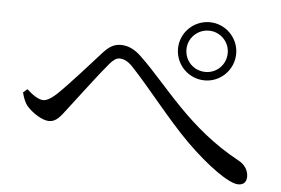

<svg xmlns="http://www.w3.org/2000/svg" viewBox="-47 -749 1093 746"><g transform="rotate(5 500.0 -376.0)"><path d="M742 -458C804 -458 855 -509 855 -572C855 -634 804 -685 742 -685C679 -685 628 -634 628 -572C628 -509 679 -458 742 -458ZM742 -652C786 -652 822 -616 822 -572C822 -526 786 -491 742 -491C697 -491 661 -526 661 -572C661 -616 697 -652 742 -652ZM66 -298C87 -274 126 -248 153 -248C181 -248 196 -269 221 -302C259 -351 330 -446 366 -488C381 -506 393 -514 405 -514C420 -514 436 -508 455 -489C534 -405 614 -298 699 -213C784 -129 870 -67 907 -67C929 -67 939 -80 939 -100C939 -123 926 -146 899 -160C699 -268 597 -424 489 -527C458 -558 431 -567 405 -567C379 -567 359 -554 338 -531C300 -489 218 -396 172 -353C154 -337 137 -327 124 -327C106 -327 83 -342 59 -364L43 -350C48 -330 55 -311 66 -298Z"/></g></svg>

Font: Noto Serif CJK JP
Style: Regular
Weight: 400
Designer: Ryoko NISHIZUKA 西塚涼子 (kana & ideographs); Frank Grießhammer (Latin, Greek & Cyrillic); Wenlong ZHANG 张文龙 (bopomofo); San
Foundry: Adobe Systems Incorporated
Version: Version 1.000;PS 1;hotconv 16.6.53;makeotf.lib2.5.65590